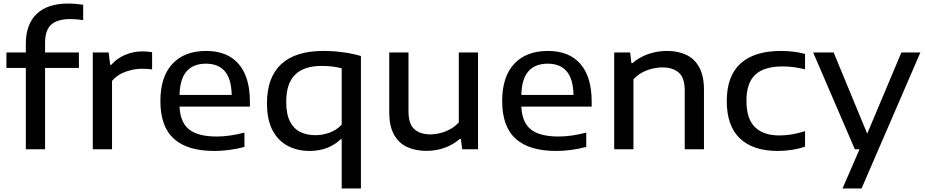

<svg xmlns="http://www.w3.org/2000/svg" viewBox="-20 -838 5196 1078"><path d="M125 0V-456.5H16V-543.5H125V-592Q125 -701.5 185.8 -759.8Q246.5 -818 361.5 -818Q385 -818 405.8 -816.2Q426.5 -814.5 447 -811.5V-725Q408.5 -731 375.5 -731Q302.5 -731 267.8 -700Q233 -669 233 -597V-543.5H423V-456.5H233V0Z M501 0V-543.5H590L598.5 -474H605Q635.5 -510 682.2 -529.8Q729 -549.5 779.5 -549.5Q808.5 -549.5 834 -545V-448Q820 -450.5 804.8 -451.2Q789.5 -452 774.5 -452Q734.5 -452 687.2 -436Q640 -420 609 -384V0Z M1182.5 9.5Q1033 9.5 956.8 -58.5Q880.5 -126.5 880.5 -271Q880.5 -407 948 -479.5Q1015.5 -552 1137.5 -552Q1256.5 -552 1319.8 -479Q1383 -406 1383 -268V-239.5H988Q992 -150.5 1042 -111Q1092 -71.5 1197.5 -71.5Q1233.5 -71.5 1272.8 -77.2Q1312 -83 1352.5 -93.5V-13Q1306.5 -1 1264.5 4.2Q1222.5 9.5 1182.5 9.5ZM1136 -480.5Q1066 -480.5 1028.2 -438.2Q990.5 -396 988 -305H1281Q1279 -395.5 1242.2 -438Q1205.5 -480.5 1136 -480.5Z M1898.5 220V-56.5H1893Q1861 -25 1816.8 -7.8Q1772.5 9.5 1717.5 9.5Q1651 9.5 1597 -18.2Q1543 -46 1511 -105Q1479 -164 1479 -258.5Q1479 -404 1559 -478Q1639 -552 1795.5 -552Q1849 -552 1904 -544.8Q1959 -537.5 2006.5 -523.5V220ZM1750.5 -79Q1790 -79 1829.2 -92.8Q1868.5 -106.5 1898.5 -138V-454.5Q1876.5 -460.5 1847.8 -464.2Q1819 -468 1785.5 -468Q1687.5 -468 1637.2 -419Q1587 -370 1587 -267Q1587 -197.5 1608 -156.2Q1629 -115 1666 -97Q1703 -79 1750.5 -79Z M2373.5 9Q2312 9 2265 -13Q2218 -35 2191.8 -82.8Q2165.5 -130.5 2165.5 -208V-543.5H2273.5V-213.5Q2273.5 -140.5 2307 -112Q2340.5 -83.5 2395.5 -83.5Q2438 -83.5 2481 -100Q2524 -116.5 2556 -150.5V-543.5H2664V0H2575L2567.5 -58H2562Q2483 9 2373.5 9Z M3101.5 9.5Q2952 9.5 2875.8 -58.5Q2799.5 -126.5 2799.5 -271Q2799.5 -407 2867 -479.5Q2934.5 -552 3056.5 -552Q3175.5 -552 3238.8 -479Q3302 -406 3302 -268V-239.5H2907Q2911 -150.5 2961 -111Q3011 -71.5 3116.5 -71.5Q3152.5 -71.5 3191.8 -77.2Q3231 -83 3271.5 -93.5V-13Q3225.5 -1 3183.5 4.2Q3141.5 9.5 3101.5 9.5ZM3055 -480.5Q2985 -480.5 2947.2 -438.2Q2909.5 -396 2907 -305H3200Q3198 -395.5 3161.2 -438Q3124.5 -480.5 3055 -480.5Z M3428.5 0V-543.5H3518L3525 -484H3531.5Q3569.5 -517 3619.8 -534.5Q3670 -552 3725 -552Q3786.5 -552 3833.2 -530Q3880 -508 3906.2 -459.5Q3932.5 -411 3932.5 -333V0H3824.5V-328.5Q3824.5 -401 3791.2 -430.2Q3758 -459.5 3699 -459.5Q3658.5 -459.5 3614.2 -444Q3570 -428.5 3536.5 -393V0Z M4346.5 9.5Q4208.5 9.5 4134.5 -60.5Q4060.5 -130.5 4060.5 -271Q4060.5 -411.5 4138.2 -481.8Q4216 -552 4364 -552Q4439.5 -552 4500 -535V-449Q4468 -456.5 4437.8 -460.8Q4407.5 -465 4373 -465Q4270.5 -465 4220.8 -418.8Q4171 -372.5 4171 -272.5Q4171 -170.5 4218.8 -124Q4266.5 -77.5 4357 -77.5Q4389 -77.5 4422.8 -83Q4456.5 -88.5 4500 -101.5V-15Q4466 -3 4426.8 3.2Q4387.5 9.5 4346.5 9.5Z M4779.5 0 4545.5 -543.5H4660.5L4849 -87.5L5041 -543.5H5147.5L4817.5 220H4710.5L4806 0Z"/></svg>

Font: Encode Sans Expanded Medium
Style: Regular
Weight: 500
Width: 7
Designer: Multiple Designers
Foundry: Impallari Type
Version: Version 3.000; ttfautohint (v1.8.3) -l 8 -r 50 -G 200 -x 14 